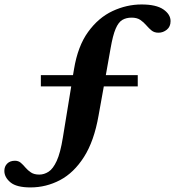

<svg xmlns="http://www.w3.org/2000/svg" viewBox="-84 -698 784 860"><path d="M52.5 141.5Q-10 141.5 -37.2 118.8Q-64.5 96 -64.5 67.5Q-64.5 47.5 -51.8 34.8Q-39 22 -17 22Q-1.5 22 9.2 31.2Q20 40.5 30.2 52.8Q40.5 65 54.8 74.5Q69 84 92 84Q113.5 84 133.5 71.2Q153.5 58.5 170 22.8Q186.5 -13 197.5 -81.5L235 -311H99V-361.5H243L247.5 -388Q264.5 -491.5 310.8 -555.2Q357 -619 420.2 -648.5Q483.5 -678 550 -678Q615.5 -678 647.8 -655.8Q680 -633.5 680 -603.5Q680 -578.5 663.2 -565Q646.5 -551.5 626 -551.5Q607 -551.5 594.8 -561.5Q582.5 -571.5 571 -585Q559.5 -598.5 544.5 -608.8Q529.5 -619 505.5 -619Q481.5 -619 464 -608.8Q446.5 -598.5 434 -569.2Q421.5 -540 411.5 -482.5L390 -361.5H533V-311H381L357.5 -180.5Q337.5 -66 292.2 5Q247 76 184.8 108.8Q122.5 141.5 52.5 141.5Z"/></svg>

Font: Newsreader 16pt
Style: Bold
Weight: 700
Designer: Hugues Gentile
Foundry: Production Type
Version: Version 1.003; ttfautohint (v1.8.3)